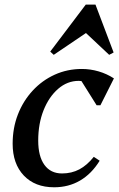

<svg xmlns="http://www.w3.org/2000/svg" viewBox="-20 -793 513 826"><path d="M212.9 12.7Q130.5 12.7 82.4 -37.9Q34.4 -88.6 34.4 -174.6Q34.4 -242.6 57.1 -300.8Q79.8 -359 120.5 -403Q161.2 -447.1 215.3 -471.7Q269.4 -496.3 332.2 -496.3Q368.5 -496.3 404.2 -485.9Q439.8 -475.5 470.1 -455.7L412 -340.1H395.7L314.7 -469.2H391.8V-412.9Q383.4 -423.8 371.3 -430.8Q359.3 -437.8 345.8 -441.4Q332.3 -445.1 318.4 -445.1Q269.7 -445.1 230.1 -410.8Q190.5 -376.5 167.4 -318.6Q144.4 -260.7 144.4 -188.3Q144.4 -120.5 171.1 -83.7Q197.8 -46.8 246.9 -46.8Q288.2 -46.8 321.4 -64.4Q354.5 -82 383.5 -118.3L408.8 -101.5Q373.9 -45.1 324.4 -16.2Q274.9 12.7 212.9 12.7ZM211.2 -557.1 196.1 -571 349 -773.3H390.7L468.8 -567.2L449.7 -557.1L340.5 -659.6H362.7Z"/></svg>

Font: Platypi Light
Style: Italic
Weight: 300
Italic angle: -13°
Designer: David Sargent
Foundry: Bolt Cutter Type
Version: Version 1.200